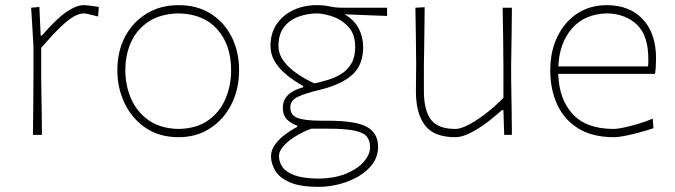

<svg xmlns="http://www.w3.org/2000/svg" viewBox="-20 -524 2624 746"><path d="M108 0Q109 -56.5 109.2 -108.5Q109.5 -160.5 110 -221V-342Q108 -378.5 105.8 -416.8Q103.5 -455 101 -494L133 -497L138 -386H143Q198.5 -450.5 237.5 -477.2Q276.5 -504 305 -504Q313.5 -504 332 -501.8Q350.5 -499.5 364 -497L361 -460Q342.5 -464.5 327 -468.2Q311.5 -472 306 -472Q288.5 -472 267 -460Q245.5 -448 215 -418.8Q184.5 -389.5 140 -338V-221Q141 -160.5 141.8 -108.5Q142.5 -56.5 143 0Z M674 9Q599 9 545.8 -27.2Q492.5 -63.5 464.2 -122.8Q436 -182 436 -251Q436 -325 466.2 -382Q496.5 -439 550.2 -471.5Q604 -504 674 -504Q746 -504 798.8 -470.8Q851.5 -437.5 880.2 -380.2Q909 -323 909 -251Q909 -178.5 879.5 -119.5Q850 -60.5 797 -25.8Q744 9 674 9ZM674 -23Q744.5 -24.5 789.8 -57Q835 -89.5 856.5 -141Q878 -192.5 878 -251Q878 -349.5 824.5 -409.8Q771 -470 674 -472Q605 -470.5 559 -441Q513 -411.5 490 -362Q467 -312.5 467 -251Q467 -192.5 489.2 -141Q511.5 -89.5 557.2 -57Q603 -24.5 674 -23Z M1218 202Q1145.5 202 1105.2 184Q1065 166 1049 138.5Q1033 111 1033 83Q1033 59 1049.2 37Q1065.5 15 1089.2 -2.5Q1113 -20 1135 -31V-36Q1118 -40.5 1098.5 -56.5Q1079 -72.5 1079 -106Q1079 -163.5 1158 -185V-190Q1143 -198 1121.8 -212Q1100.5 -226 1079.5 -245.5Q1058.5 -265 1044.8 -290.2Q1031 -315.5 1031 -346Q1031 -395 1055.2 -430.5Q1079.5 -466 1120.2 -485Q1161 -504 1210 -504Q1241 -504 1261.2 -499Q1281.5 -494 1316 -494H1484V-462Q1442 -463.5 1401 -465.2Q1360 -467 1319 -468.5Q1357.5 -445.5 1374.2 -412.5Q1391 -379.5 1391 -342Q1391 -271 1348.8 -233.5Q1306.5 -196 1230 -177Q1168 -162 1138 -148.2Q1108 -134.5 1108 -106Q1108 -77 1135.5 -66Q1163 -55 1229 -55H1252Q1362.5 -55 1405.8 -30.8Q1449 -6.5 1449 46Q1449 83 1428.2 112Q1407.5 141 1373.2 161Q1339 181 1298.5 191.5Q1258 202 1218 202ZM1202 -200Q1226.5 -205.5 1253.8 -213.5Q1281 -221.5 1305.2 -236.2Q1329.5 -251 1344.8 -276.5Q1360 -302 1360 -342Q1360 -389 1336 -417Q1312 -445 1277.8 -457.8Q1243.5 -470.5 1213 -472Q1171.5 -471.5 1137.2 -458.2Q1103 -445 1082.5 -417.5Q1062 -390 1062 -346Q1062 -313.5 1082.8 -286Q1103.5 -258.5 1135.8 -236.8Q1168 -215 1202 -200ZM1216 170Q1282 169 1327 149.8Q1372 130.5 1395 102.8Q1418 75 1418 48Q1418 22 1404.8 6.2Q1391.5 -9.5 1355.8 -16.8Q1320 -24 1253 -24H1190Q1162 -14.5 1132.8 2.8Q1103.5 20 1083.8 41Q1064 62 1064 82Q1064 105.5 1077.5 125Q1091 144.5 1124 156.8Q1157 169 1216 170Z M1749 9Q1666 9 1631 -37.2Q1596 -83.5 1596 -169Q1596 -201.5 1596.5 -225.5Q1597 -249.5 1597 -271Q1596.5 -332.5 1595.8 -385.2Q1595 -438 1594 -494L1630 -496Q1629.5 -439 1628.8 -386.2Q1628 -333.5 1627 -271V-169Q1627 -97 1653.8 -60Q1680.5 -23 1750 -23Q1769 -23 1799.8 -38.8Q1830.5 -54.5 1866.2 -81.8Q1902 -109 1936 -144V-271Q1935.5 -332.5 1934.8 -385.2Q1934 -438 1933 -494H1969Q1968.5 -437 1967.8 -384.8Q1967 -332.5 1966 -271V-221Q1967 -160.5 1967.8 -108.5Q1968.5 -56.5 1969 0H1939L1936 -96H1930Q1909.5 -77 1877.5 -52.2Q1845.5 -27.5 1811 -9.2Q1776.5 9 1749 9Z M2365 9Q2282 9 2227.2 -24.8Q2172.5 -58.5 2145.2 -117.2Q2118 -176 2118 -251Q2118 -324.5 2145.8 -381.8Q2173.5 -439 2223 -471.5Q2272.5 -504 2338 -504Q2426 -504 2477.5 -449.2Q2529 -394.5 2529 -297Q2529 -262.5 2525 -237H2149Q2152 -138.5 2205 -80.8Q2258 -23 2365 -23Q2377.5 -23 2403 -28.2Q2428.5 -33.5 2458.8 -42.5Q2489 -51.5 2516 -63L2519 -26Q2496 -18 2466.8 -10Q2437.5 -2 2410 3.5Q2382.5 9 2365 9ZM2339 -472Q2251 -470 2202 -413Q2153 -356 2149.5 -266H2498Q2499 -273.5 2499 -280.8Q2499 -288 2499 -295Q2499 -386 2455 -428Q2411 -470 2339 -472Z"/></svg>

Font: Commissioner Loud Thin
Style: Regular
Weight: 100
Designer: Kostas Bartsokas
Foundry: Kostas Bartsokas
Version: Version 1.000; ttfautohint (v1.8.3)